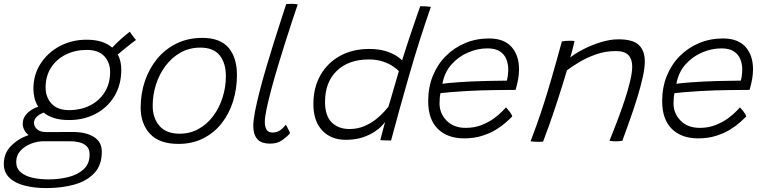

<svg xmlns="http://www.w3.org/2000/svg" viewBox="-83 -736 3998 1006"><path d="M160.5 249.5Q95.5 249.5 45 236.2Q-5.5 223 -34.2 195Q-63 167 -63 123Q-63 67 -25 28.5Q13 -10 67 -28.5Q51.5 -40 44 -55.5Q36.5 -71 36 -86.5Q36 -119.5 60.2 -143.2Q84.5 -167 117.5 -176.5Q104 -197.5 98 -221.5Q92 -245.5 92 -270Q92 -345 130 -403.2Q168 -461.5 231.2 -494.8Q294.5 -528 371 -528Q457.5 -528 505 -486.5Q527 -510.5 552.8 -533.2Q578.5 -556 597.5 -570Q601.5 -562 612.8 -547.5Q624 -533 629.5 -526.5Q622.5 -522 605.8 -509Q589 -496 569.5 -480Q550 -464 534 -450.5Q552.5 -416.5 552.5 -371Q552.5 -292 516.8 -232.5Q481 -173 419 -140Q357 -107 279 -107Q233 -107 200.2 -117.5Q167.5 -128 145.5 -146Q122 -137 108.5 -123Q95 -109 95 -92.5Q95 -73.5 111.2 -58.8Q127.5 -44 159.5 -44Q190.5 -44 228 -44.2Q265.5 -44.5 297.5 -44.5Q367.5 -44.5 409 -18.5Q450.5 7.5 450.5 59Q450.5 129.5 411 171.2Q371.5 213 305.8 231.2Q240 249.5 160.5 249.5ZM278.5 -159Q341 -159 389.8 -184Q438.5 -209 466.2 -254Q494 -299 494 -358.5Q494 -409 463.2 -441.8Q432.5 -474.5 371.5 -474.5Q311 -474.5 262 -450.2Q213 -426 184.5 -381.8Q156 -337.5 156 -277.5Q156 -226.5 187.2 -192.8Q218.5 -159 278.5 -159ZM171.5 204Q225.5 204 274.8 191.8Q324 179.5 355.2 151Q386.5 122.5 386.5 73.5Q386.5 45 371 30Q355.5 15 331.8 9.5Q308 4 284 4H146.5Q113 4 79.8 16.8Q46.5 29.5 24.2 53.8Q2 78 2 112.5Q2 146 25 166Q48 186 86.2 195Q124.5 204 171.5 204Z M852 18Q751.5 18 702.8 -35Q654 -88 654 -172Q654 -246 676.5 -312Q699 -378 741.2 -428.8Q783.5 -479.5 843 -508.5Q902.5 -537.5 977 -537.5Q1070.5 -537.5 1114.5 -485.8Q1158.5 -434 1158.5 -343Q1158.5 -270 1138 -204.8Q1117.5 -139.5 1078 -89.5Q1038.5 -39.5 981.5 -10.8Q924.5 18 852 18ZM857.5 -35.5Q913.5 -35.5 958.2 -60.8Q1003 -86 1034.8 -129Q1066.5 -172 1083.5 -226Q1100.5 -280 1100.5 -337Q1100.5 -405 1068.2 -445.8Q1036 -486.5 966.5 -486.5Q909 -486.5 863 -460.5Q817 -434.5 784.2 -390.8Q751.5 -347 734.2 -292.8Q717 -238.5 717 -182Q717 -118 752.2 -76.8Q787.5 -35.5 857.5 -35.5Z M1437 -38Q1422 -20.5 1396.2 -2Q1370.5 16.5 1333 16.5Q1284.5 16.5 1264.2 -8.2Q1244 -33 1244 -76Q1244 -104.5 1253.2 -152.5Q1262.5 -200.5 1278 -260.2Q1293.5 -320 1312.5 -384.5Q1331.5 -449 1351 -511Q1370.5 -573 1387.8 -625.8Q1405 -678.5 1416.5 -714.5Q1432 -716 1443.5 -716Q1460.5 -716 1477 -713Q1465.5 -679.5 1448.5 -628Q1431.5 -576.5 1412 -515.2Q1392.5 -454 1373.5 -390.8Q1354.5 -327.5 1339 -269.5Q1323.5 -211.5 1314 -166.5Q1304.5 -121.5 1304.5 -97.5Q1304.5 -72.5 1313.5 -57Q1322.5 -41.5 1345.5 -41.5Q1367.5 -41.5 1384.2 -53Q1401 -64.5 1414.5 -82.5Q1417 -79 1422 -69.5Q1427 -60 1431.5 -50.5Q1436 -41 1437 -38Z M1909.5 -1.5Q1912 -11 1917.2 -31Q1922.5 -51 1927.5 -70Q1932.5 -89 1934.5 -96.5Q1931.5 -92 1918 -77.2Q1904.5 -62.5 1879.2 -45.5Q1854 -28.5 1816.5 -16Q1779 -3.5 1728 -3.5Q1651 -3.5 1605 -52.8Q1559 -102 1559 -190.5Q1559 -277.5 1596.2 -342.5Q1633.5 -407.5 1699.2 -443.5Q1765 -479.5 1851 -479.5Q1901 -479.5 1936.8 -468.5Q1972.5 -457.5 1994 -443.2Q2015.5 -429 2024 -420Q2029.5 -437.5 2039 -467.5Q2048.5 -497.5 2060.2 -532.8Q2072 -568 2083.8 -602.2Q2095.5 -636.5 2104.8 -663.5Q2114 -690.5 2119 -703.5Q2151 -703.5 2174.5 -700Q2113 -523 2062.8 -348.5Q2012.5 -174 1966 0Q1954.5 0 1935 -0.5Q1915.5 -1 1909.5 -1.5ZM1748 -60Q1790 -60 1825 -74.8Q1860 -89.5 1886.2 -110.5Q1912.5 -131.5 1929.2 -150.2Q1946 -169 1952 -176.5Q1956 -189.5 1963.8 -215.5Q1971.5 -241.5 1980 -271Q1988.5 -300.5 1996 -326Q2003.5 -351.5 2007 -363.5Q1997.5 -374 1976.5 -388.2Q1955.5 -402.5 1923.5 -413.5Q1891.5 -424.5 1849 -424.5Q1744 -424.5 1682 -365.2Q1620 -306 1620 -201.5Q1620 -129 1655.2 -94.5Q1690.5 -60 1748 -60Z M2601 -126Q2589.5 -114 2568 -94.8Q2546.5 -75.5 2515 -56.2Q2483.5 -37 2441.8 -24Q2400 -11 2349 -11Q2261 -11 2210.8 -61Q2160.5 -111 2160.5 -206Q2160.5 -278.5 2185 -338.8Q2209.5 -399 2253.2 -442.8Q2297 -486.5 2354.8 -510.5Q2412.5 -534.5 2479.5 -534.5Q2557.5 -534.5 2597 -490.5Q2636.5 -446.5 2636.5 -372.5Q2636.5 -346.5 2631.8 -320.5Q2627 -294.5 2618.5 -265Q2613 -265 2583 -264.8Q2553 -264.5 2513.2 -264Q2473.5 -263.5 2439 -262.5Q2404 -261.5 2361.8 -259Q2319.5 -256.5 2282 -253.5Q2244.5 -250.5 2225 -248Q2220 -226.5 2220 -194Q2220 -141.5 2257.2 -103.8Q2294.5 -66 2357.5 -66Q2403 -66 2440.2 -80.8Q2477.5 -95.5 2504.8 -115.5Q2532 -135.5 2548.2 -152.5Q2564.5 -169.5 2568.5 -173.5Q2574 -168 2586.2 -152.2Q2598.5 -136.5 2601 -126ZM2235 -297Q2259 -301 2319.5 -305.2Q2380 -309.5 2452 -311.5Q2480 -312 2506.5 -312.5Q2533 -313 2551.2 -313.2Q2569.5 -313.5 2572.5 -313.5Q2580 -339.5 2580 -375Q2579.5 -402.5 2569.5 -427Q2559.5 -451.5 2535.8 -467Q2512 -482.5 2471 -482.5Q2420 -482.5 2370 -461.2Q2320 -440 2283 -398.8Q2246 -357.5 2235 -297Z M2762.5 6Q2756 6.5 2748.2 6.8Q2740.5 7 2733 7Q2724 7 2714.2 6.2Q2704.5 5.5 2697 4.5Q2713 -37.5 2729.8 -84.2Q2746.5 -131 2765.8 -190.8Q2785 -250.5 2808.2 -330.5Q2831.5 -410.5 2861 -519Q2869 -520.5 2879.5 -521.5Q2890 -522.5 2902 -522.5Q2908.5 -522.5 2915.5 -522.2Q2922.5 -522 2927 -521Q2926 -515 2922 -498.2Q2918 -481.5 2913.2 -463.2Q2908.5 -445 2905 -435Q2931 -456 2973.8 -478Q3016.5 -500 3065.2 -515Q3114 -530 3157.5 -530Q3233.5 -530 3264.5 -500Q3295.5 -470 3295.5 -414.5Q3295.5 -380.5 3284.8 -331.8Q3274 -283 3256.5 -226Q3239 -169 3218.2 -110.5Q3197.5 -52 3178 1.5Q3172.5 2.5 3163.2 3.5Q3154 4.5 3143.5 4.5Q3124 4.5 3110.5 1.5Q3130.5 -47.5 3151.2 -102.2Q3172 -157 3189.8 -210.5Q3207.5 -264 3218.5 -310.2Q3229.5 -356.5 3229.5 -388Q3229.5 -426 3209.5 -447.2Q3189.5 -468.5 3143.5 -468.5Q3088.5 -468.5 3038.8 -450.8Q2989 -433 2950 -409.2Q2911 -385.5 2887.5 -367.5Q2861.5 -280 2836.8 -204.8Q2812 -129.5 2792.5 -75Q2773 -20.5 2762.5 6Z M3827 -126Q3815.5 -114 3794 -94.8Q3772.5 -75.5 3741 -56.2Q3709.5 -37 3667.8 -24Q3626 -11 3575 -11Q3487 -11 3436.8 -61Q3386.5 -111 3386.5 -206Q3386.5 -278.5 3411 -338.8Q3435.5 -399 3479.2 -442.8Q3523 -486.5 3580.8 -510.5Q3638.5 -534.5 3705.5 -534.5Q3783.5 -534.5 3823 -490.5Q3862.5 -446.5 3862.5 -372.5Q3862.5 -346.5 3857.8 -320.5Q3853 -294.5 3844.5 -265Q3839 -265 3809 -264.8Q3779 -264.5 3739.2 -264Q3699.5 -263.5 3665 -262.5Q3630 -261.5 3587.8 -259Q3545.5 -256.5 3508 -253.5Q3470.5 -250.5 3451 -248Q3446 -226.5 3446 -194Q3446 -141.5 3483.2 -103.8Q3520.5 -66 3583.5 -66Q3629 -66 3666.2 -80.8Q3703.5 -95.5 3730.8 -115.5Q3758 -135.5 3774.2 -152.5Q3790.5 -169.5 3794.5 -173.5Q3800 -168 3812.2 -152.2Q3824.5 -136.5 3827 -126ZM3461 -297Q3485 -301 3545.5 -305.2Q3606 -309.5 3678 -311.5Q3706 -312 3732.5 -312.5Q3759 -313 3777.2 -313.2Q3795.5 -313.5 3798.5 -313.5Q3806 -339.5 3806 -375Q3805.5 -402.5 3795.5 -427Q3785.5 -451.5 3761.8 -467Q3738 -482.5 3697 -482.5Q3646 -482.5 3596 -461.2Q3546 -440 3509 -398.8Q3472 -357.5 3461 -297Z"/></svg>

Font: Grandstander ExtraLight
Style: Italic
Weight: 200
Italic angle: -15°
Designer: Tyler Finck
Foundry: Etcetera Type Co
Version: Version 1.200; ttfautohint (v1.8.3)